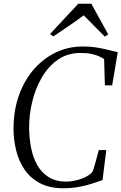

<svg xmlns="http://www.w3.org/2000/svg" viewBox="-20 -1000 650 1028"><path d="M320.5 8Q245.5 8 194 -19.2Q142.5 -46.5 111.5 -92Q80.5 -137.5 66.8 -193.5Q53 -249.5 52.5 -306.5Q52 -407 81.2 -489Q110.5 -571 161.8 -629.5Q213 -688 279.8 -719.5Q346.5 -751 421 -751Q467 -751 504 -744.5Q541 -738 567.8 -730.8Q594.5 -723.5 610.5 -721L580.5 -543H541.5L537.5 -684Q526.5 -691 510.8 -698.2Q495 -705.5 471 -711Q447 -716.5 411.5 -716.5Q341 -716.5 289 -679.8Q237 -643 202.8 -583.2Q168.5 -523.5 152 -453Q135.5 -382.5 136 -314.5Q136.5 -260 146.5 -208.5Q156.5 -157 179.5 -116.2Q202.5 -75.5 240.8 -51.5Q279 -27.5 335.5 -27.5Q358.5 -27.5 387 -34.2Q415.5 -41 440.2 -53.5Q465 -66 476.5 -82.5Q481 -95.5 485.2 -110Q489.5 -124.5 493.5 -139.2Q497.5 -154 501.5 -168.5Q505.5 -183 509 -196.5H549L529 -36Q515 -31 494 -23.8Q473 -16.5 446.5 -9.2Q420 -2 388.2 3Q356.5 8 320.5 8ZM248 -818 399 -980H469L559.5 -815.5L541 -804Q513.5 -832.5 485 -860.5Q456.5 -888.5 428 -918Q391.5 -890.5 351.5 -863.2Q311.5 -836 265.5 -805Z"/></svg>

Font: Merriweather 96pt Light
Style: Italic
Weight: 300
Italic angle: -7.8°
Version: Version 2.101